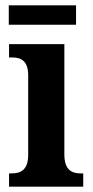

<svg xmlns="http://www.w3.org/2000/svg" viewBox="-20 -702 349 722"><path d="M13 -609H266V-682H13ZM14 0H293V-50H283C251 -50 222 -62 222 -121V-536H14V-486H26C58 -486 86 -474 86 -419V-120C86 -62 57 -50 24 -50H14Z"/></svg>

Font: Noto Serif Bengali Condensed
Style: Bold
Weight: 700
Width: 3
Designer: Juan Bruce, Universal Thirst, Indian Type Foundry and the Monotype Design Team.
Foundry: Monotype Imaging Inc.
Version: Version 2.003